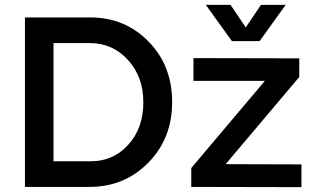

<svg xmlns="http://www.w3.org/2000/svg" viewBox="-20 -772 1307 793"><path d="M830 -752H932L995 -659L1058 -752H1160L1052 -602H938ZM353 -700Q496 -700 593.5 -600.5Q691 -501 691 -350Q691 -200 592.5 -100Q494 0 350 0H83V-700ZM356 -106Q448 -106 510 -174.5Q572 -243 572 -349Q572 -455 508.5 -524.5Q445 -594 351 -594H201V-106ZM779 -532 1216 -531V-454L912 -94L1225 -93V1L770 0V-78L1074 -438H779Z"/></svg>

Font: Steamflix Grotesk
Style: Regular
Weight: 400
Designer: Julieta Ulanovsky
Foundry: Julieta Ulanovsky
Version: Version 4.000;PS 004.000;hotconv 1.0.88;makeotf.lib2.5.64775